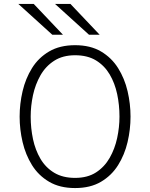

<svg xmlns="http://www.w3.org/2000/svg" viewBox="-20 -941 760 973"><path d="M360.5 12Q283 12 229 -19.8Q175 -51.5 142.2 -104.2Q109.5 -157 94.5 -221Q79.5 -285 79.5 -350Q79.5 -415 94.5 -479Q109.5 -543 142.2 -595.8Q175 -648.5 229 -680.2Q283 -712 360.5 -712Q438 -712 491.8 -680.2Q545.5 -648.5 578.5 -595.8Q611.5 -543 626.5 -479Q641.5 -415 641.5 -350Q641.5 -285 626.5 -221Q611.5 -157 578.5 -104.2Q545.5 -51.5 491.8 -19.8Q438 12 360.5 12ZM360.5 -39.5Q423.5 -39.5 466.5 -67.2Q509.5 -95 535.8 -141Q562 -187 573.8 -241.8Q585.5 -296.5 585.5 -350Q585.5 -409 573.8 -464.2Q562 -519.5 535.8 -564Q509.5 -608.5 466.5 -634.8Q423.5 -661 360.5 -661Q298 -661 254.8 -633.2Q211.5 -605.5 185.2 -559.5Q159 -513.5 147.2 -458.8Q135.5 -404 135.5 -350Q135.5 -291.5 147.2 -236Q159 -180.5 185.2 -136Q211.5 -91.5 254.8 -65.5Q298 -39.5 360.5 -39.5ZM245 -765 73 -921H151L299 -765ZM431 -765 259 -921H337L485 -765Z"/></svg>

Font: Overpass ExtraLight
Style: Regular
Weight: 250
Designer: Delve Withrington, Dave Bailey, Thomas Jockin
Foundry: Delve Fonts LLC
Version: Version 4.000